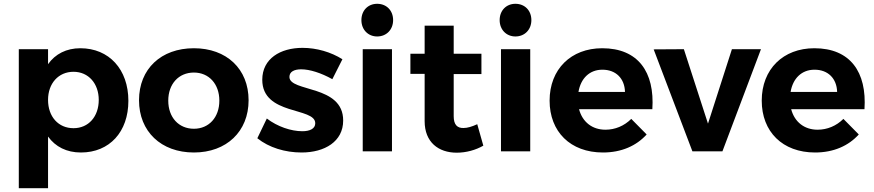

<svg xmlns="http://www.w3.org/2000/svg" viewBox="-20 -797 4600 1011"><path d="M403 -543C330 -543 271 -513 233 -459V-538H79V194H233V-78C272 -24 331 6 406 6C557 6 656 -103 656 -266C656 -432 554 -543 403 -543ZM367 -122C288 -122 233 -182 233 -271C233 -358 288 -419 367 -419C446 -419 500 -357 500 -271C500 -183 446 -122 367 -122Z M1001 -543C828 -543 712 -434 712 -269C712 -105 828 6 1001 6C1173 6 1289 -105 1289 -269C1289 -434 1173 -543 1001 -543ZM1001 -415C1080 -415 1135 -355 1135 -267C1135 -179 1080 -119 1001 -119C921 -119 866 -179 866 -267C866 -355 921 -415 1001 -415Z M1730 -380 1783 -485C1723 -523 1647 -545 1573 -545C1456 -545 1361 -488 1361 -377C1361 -188 1640 -234 1640 -148C1640 -119 1611 -106 1572 -106C1513 -106 1441 -130 1385 -173L1335 -69C1396 -20 1481 6 1568 6C1690 6 1787 -52 1787 -162C1788 -352 1504 -311 1504 -392C1504 -420 1530 -432 1566 -432C1611 -432 1671 -413 1730 -380Z M1966 -777C1918 -777 1883 -742 1883 -691C1883 -641 1918 -605 1966 -605C2015 -605 2050 -641 2050 -691C2050 -742 2015 -777 1966 -777ZM1890 -538V0H2044V-538Z M2493 -143C2465 -130 2441 -123 2421 -123C2388 -122 2369 -140 2369 -185V-407H2515V-514H2369V-662H2216V-514H2141V-408H2216V-159C2216 -48 2289 7 2385 7C2435 7 2485 -7 2525 -30Z M2694 -777C2646 -777 2611 -742 2611 -691C2611 -641 2646 -605 2694 -605C2743 -605 2778 -641 2778 -691C2778 -742 2743 -777 2694 -777ZM2618 -538V0H2772V-538Z M3151 -543C2987 -543 2874 -433 2874 -267C2874 -104 2983 6 3155 6C3252 6 3331 -29 3385 -89L3304 -171C3267 -134 3219 -114 3168 -114C3099 -114 3047 -154 3029 -222H3415C3428 -418 3340 -543 3151 -543ZM3026 -313C3038 -384 3084 -430 3152 -430C3223 -430 3269 -384 3271 -313Z M3422 -537 3626 0H3784L3987 -538H3834L3708 -146L3581 -538Z M4268 -543C4104 -543 3991 -433 3991 -267C3991 -104 4100 6 4272 6C4369 6 4448 -29 4502 -89L4421 -171C4384 -134 4336 -114 4285 -114C4216 -114 4164 -154 4146 -222H4532C4545 -418 4457 -543 4268 -543ZM4143 -313C4155 -384 4201 -430 4269 -430C4340 -430 4386 -384 4388 -313Z"/></svg>

Font: Juman SemiBold
Style: Regular
Weight: 600
Designer: Bandar Raffah (Arabic) Julieta Ulanovsky (Latin)
Foundry: Caramella
Version: Version 5.022;PS 005.022;hotconv 1.0.88;makeotf.lib2.5.64775